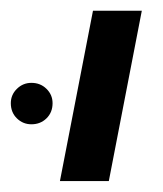

<svg xmlns="http://www.w3.org/2000/svg" viewBox="-21 -619 301 355"><path d="M241.2 -599.1 180.2 -284.2H89.8L150.9 -599.1ZM-1 -428.2Q-1 -443.8 10.3 -454.8Q21.5 -465.8 37.1 -465.8Q53.7 -465.8 64.9 -454.8Q76.2 -443.8 76.2 -428.2Q76.2 -411.1 64.9 -400.1Q53.7 -389.2 37.1 -389.2Q21.5 -389.2 10.3 -400.1Q-1 -411.1 -1 -428.2Z"/></svg>

Font: Arimo
Style: Italic
Weight: 400
Italic angle: -12°
Designer: Steve Matteson
Foundry: Monotype Imaging Inc.
Version: Version 1.33